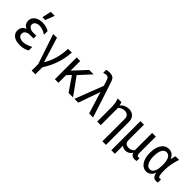

<svg xmlns="http://www.w3.org/2000/svg" viewBox="163 -1888 3175 3175"><g transform="rotate(45 1750.0 -301.0)"><path d="M64 -146Q64 -197 89 -229Q114 -261 150 -270V-276Q114 -289 95 -320Q76 -351 76 -388Q76 -456 129.5 -496Q183 -536 271 -536Q319 -536 358.5 -523.5Q398 -511 426 -494V-414H414Q388 -434 348 -449Q308 -464 271 -464Q226 -464 194.5 -444Q163 -424 163 -385Q163 -367 172 -352.5Q181 -338 196 -328.5Q211 -319 229.5 -313.5Q248 -308 266 -308H348V-243H264Q216 -243 184 -221.5Q152 -200 152 -159Q152 -118 185 -97.5Q218 -77 268 -77Q287 -77 308.5 -82Q330 -87 350.5 -94Q371 -101 389 -109.5Q407 -118 420 -125H432V-47Q406 -30 361 -16.5Q316 -3 266 -3Q168 -3 116 -43Q64 -83 64 -146ZM237 -756H331L270 -596H203Z M702 2 525 -526H613L748 -87Q807 -184 837.5 -293.5Q868 -403 873 -526H961Q955 -443 940 -373Q925 -303 903 -241Q881 -179 852 -122Q823 -65 788 -8V154H702Z M1280 -319 1499 -16H1394L1224 -265L1157 -195V-16H1074V-526H1157V-300L1366 -526H1470Z M1564 -727Q1580 -731 1600 -734Q1620 -737 1637 -737Q1675 -737 1706.5 -722.5Q1738 -708 1755 -663Q1763 -641 1779.5 -592Q1796 -543 1817 -479.5Q1838 -416 1861 -345Q1884 -274 1905 -209.5Q1926 -145 1942.5 -93Q1959 -41 1967 -16H1875L1763 -378L1756 -404L1749 -378L1621 -16H1532L1723 -511L1695 -600Q1688 -624 1680 -638Q1672 -652 1663 -659Q1654 -666 1644 -668Q1634 -670 1623 -670Q1614 -670 1602 -666.5Q1590 -663 1576 -658H1564Z M2355 -375Q2355 -418 2328 -442.5Q2301 -467 2263 -467Q2231 -467 2200.5 -454Q2170 -441 2147 -420V-16H2064V-343Q2064 -399 2055.5 -445Q2047 -491 2033 -526H2119Q2124 -516 2129 -498.5Q2134 -481 2136 -467H2138Q2167 -502 2206.5 -519.5Q2246 -537 2290 -537Q2356 -537 2397.5 -496.5Q2439 -456 2439 -385V154H2355Z M2564 -526H2647V-164Q2647 -116 2672.5 -95.5Q2698 -75 2740 -75Q2770 -75 2793 -86.5Q2816 -98 2839 -119V-526H2925V-139Q2925 -107 2934 -93.5Q2943 -80 2964 -80Q2976 -80 2987 -83V-18Q2960 -10 2942 -10Q2871 -10 2850 -71H2849Q2804 -4 2729 -4Q2706 -4 2682 -13.5Q2658 -23 2647 -37V154H2564Z M3486 -13Q3468 -8 3444 -8Q3400 -8 3378.5 -38Q3357 -68 3354 -112Q3348 -93 3336.5 -73.5Q3325 -54 3307.5 -38.5Q3290 -23 3268 -13Q3246 -3 3220 -3Q3182 -3 3150 -20.5Q3118 -38 3094.5 -71.5Q3071 -105 3057.5 -153.5Q3044 -202 3044 -263Q3044 -337 3059.5 -389Q3075 -441 3100 -473.5Q3125 -506 3157 -521Q3189 -536 3223 -536Q3280 -536 3314 -505.5Q3348 -475 3362 -432Q3371 -485 3386 -526H3470Q3459 -497 3449.5 -460Q3440 -423 3432.5 -385Q3425 -347 3421 -310.5Q3417 -274 3417 -246Q3417 -198 3419 -166.5Q3421 -135 3426 -116.5Q3431 -98 3438.5 -90.5Q3446 -83 3457 -83Q3465 -83 3472.5 -84Q3480 -85 3486 -87ZM3338 -277Q3338 -370 3312 -420Q3286 -470 3235 -470Q3183 -470 3155.5 -418Q3128 -366 3128 -266Q3128 -225 3135 -190Q3142 -155 3155.5 -128.5Q3169 -102 3188.5 -87Q3208 -72 3234 -72Q3270 -72 3290.5 -93Q3311 -114 3321.5 -145Q3332 -176 3335 -212Q3338 -248 3338 -277Z"/></g></svg>

Font: D2Coding ligature
Style: Regular
Weight: 400
Monospace: yes
Designer: Yong-Rak Park; Jeong-Hwan Yoon; Sang-Min Lee;
Foundry: NHN Corporation
Version: Version 1.3.2; Build 20180524